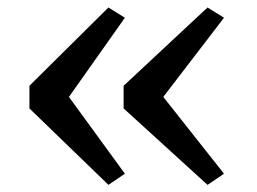

<svg xmlns="http://www.w3.org/2000/svg" viewBox="-20 -558 702 525"><path d="M60.5 -323.5 276.5 -537.5 321.5 -509.5 168.5 -293 321.5 -83 276.5 -52.5 60.5 -261.5ZM318 -323.5 547.5 -537.5 592.5 -509.5 426.5 -293 592.5 -83 547.5 -52.5 318 -261.5Z"/></svg>

Font: Merriweather 12pt
Style: Regular
Weight: 400
Designer: Eben Sorkin
Foundry: Eben Sorkin
Version: Version 2.100